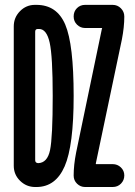

<svg xmlns="http://www.w3.org/2000/svg" viewBox="-20 -750 540 770"><path d="M321.3 -637.7Q302.7 -637.7 289.1 -650.9Q275.4 -664.1 275.4 -684.1Q275.4 -704.1 288.6 -717.3Q301.8 -730.5 321.3 -730.5H431.6Q451.2 -730.5 464.8 -716.8Q478.5 -703.1 478.5 -683.6Q478.5 -641.6 468.8 -591.8L364.3 -94.7V-93.8Q364.3 -91.8 365.2 -91.8H431.6Q451.2 -91.8 464.8 -78.6Q478.5 -65.4 478.5 -46.4Q478.5 -27.3 465.3 -13.7Q452.1 0 431.6 0H321.3Q302.7 0 289.1 -13.2Q275.4 -26.4 275.4 -45.9Q275.4 -87.9 285.2 -137.7L388.7 -634.8Q388.7 -635.7 389.6 -635.7Q389.6 -637.7 388.7 -637.7ZM121.1 -623V-107.4Q121.1 -96.7 132.8 -95.7Q169.9 -96.7 180.7 -147.9Q191.4 -199.2 191.4 -365.2Q191.4 -524.4 179.2 -579.1Q167 -633.8 136.7 -633.8H131.8Q121.1 -633.8 121.1 -623ZM121.1 0Q85.9 0 60.5 -24.9Q35.2 -49.8 35.2 -85V-644.5Q35.2 -679.7 60.1 -705.1Q85 -730.5 120.1 -730.5H126Q208 -730.5 241.7 -651.4Q275.4 -572.3 275.4 -365.2Q275.4 -166 239.3 -83Q203.1 0 126 0Z"/></svg>

Font: Rounded-X Mgen+ 2m medium
Style: Regular
Weight: 500
Designer: [Source Han Sans]
Ryoko NISHIZUKA  (kana & ideographs); Paul D. Hunt (Latin, Greek & Cyrillic); Wenlong ZHANG  (bopomofo
Version: Version 1.059.20150602